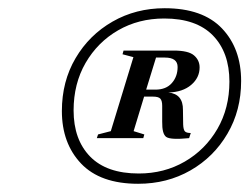

<svg xmlns="http://www.w3.org/2000/svg" viewBox="-20 -747 606 467"><path d="M380.5 -727Q473 -727 519.8 -678Q566.5 -629 566.5 -550Q566.5 -478.5 533.2 -421.8Q500 -365 443.2 -332.5Q386.5 -300 316 -300Q224 -300 177.2 -349.2Q130.5 -398.5 130.5 -477Q130.5 -549 163.8 -605.5Q197 -662 253.8 -694.5Q310.5 -727 380.5 -727ZM317.5 -325Q379.5 -325 429.5 -354Q479.5 -383 508.8 -433.5Q538 -484 538 -548.5Q538 -619.5 497.8 -660.8Q457.5 -702 379.5 -702Q317 -702 267.2 -673.2Q217.5 -644.5 188.2 -594Q159 -543.5 159 -478.5Q159 -407.5 199.2 -366.2Q239.5 -325 317.5 -325ZM444 -423.5 440 -411Q394.5 -406.5 384.2 -414Q374 -421.5 374.5 -451V-489.5Q374.5 -502 370 -507Q365.5 -512 352 -512H330.5L305 -428L331 -420L328.5 -411H215.5L218.5 -420L249.5 -428L304.5 -608L278 -615L280.5 -624H402.5Q438.5 -624 452 -612.2Q465.5 -600.5 465.5 -583Q465.5 -558 445 -540.5Q424.5 -523 389.5 -522Q425.5 -518.5 425 -479.5L425.5 -444.5Q426 -431 430 -427.2Q434 -423.5 444 -423.5ZM381 -607H359.5L335.5 -529H358Q384 -529 398 -545Q412 -561 412 -584Q412 -607 381 -607Z"/></svg>

Font: Newsreader Display SemiBold
Style: Italic
Weight: 600
Italic angle: -17°
Designer: Hugues Gentile
Foundry: Production Type
Version: Version 1.001